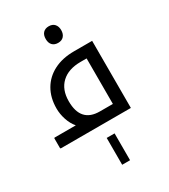

<svg xmlns="http://www.w3.org/2000/svg" viewBox="-243 -810 1060 1202"><g transform="rotate(-30 287.5 -209.5)"><path d="M-5 0Q-10 0 -10 -5V-74Q-10 -78 -5 -78H147Q122 -107 108.5 -148Q95 -189 95 -229Q95 -307 128.5 -364.5Q162 -422 223.5 -453.5Q285 -485 369 -485H500V0ZM321 -78H415V-407H372Q283 -407 233.5 -360.5Q184 -314 184 -230Q184 -78 321 -78ZM310 -580Q284 -580 269 -595.5Q254 -611 254 -640Q254 -669 269 -684.5Q284 -700 310 -700Q337 -700 351.5 -683.5Q366 -667 366 -640Q366 -613 351.5 -596.5Q337 -580 310 -580ZM275 87H332V281H275Z"/></g></svg>

Font: Noto Kufi Arabic
Style: Regular
Weight: 400
Designer: Monotype Design Team, David Williams, Khaled Hosny
Foundry: Google LLC
Version: Version 2.109; ttfautohint (v1.8.4.7-5d5b)